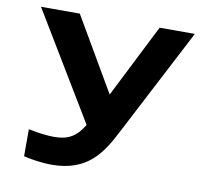

<svg xmlns="http://www.w3.org/2000/svg" viewBox="-76 -754 917 848"><g transform="rotate(10 382.0 -330.5)"><path d="M197 -114C170 -114 125 -119 82 -128V-7C117 2 171 9 207 9C372 9 429 -89 479 -185L731 -670H573L407 -341L215 -670H41L330 -191C296 -134 258 -114 197 -114Z"/></g></svg>

Font: LT Wave Bold
Style: Regular
Weight: 700
Designer: Daniel Lyons
Version: Version 2.5 (Glyphs App)